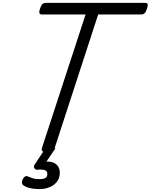

<svg xmlns="http://www.w3.org/2000/svg" viewBox="-20 -1037 1041 1326"><path d="M304 15Q262 15 269 -13L571 -937H271Q256 -937 252.5 -946Q249 -955 256 -977Q264 -1000 273 -1008.5Q282 -1017 297 -1017H981Q996 -1017 999.5 -1008.5Q1003 -1000 995 -977Q988 -955 979 -946Q970 -937 955 -937H658L357 -13Q352 1 339 8Q326 15 304 15ZM252 269Q215 269 185.5 261.5Q156 254 139 241Q131 233 132 220.5Q133 208 138 199Q145 186 153.5 181.5Q162 177 172 181Q185 187 204 193.5Q223 200 254 200Q279 200 293 192.5Q307 185 307 165Q307 143 287.5 137.5Q268 132 241 135Q230 136 225.5 133Q221 130 217 124Q213 117 214.5 110.5Q216 104 221 97L294 -13H363L283 105L254 89Q298 75 329 80.5Q360 86 376.5 106Q393 126 393 155Q393 192 373.5 217.5Q354 243 322 256Q290 269 252 269Z"/></svg>

Font: Playwrite CO
Style: Regular
Weight: 400
Designer: Veronika Burian, José Scaglione
Foundry: TypeTogether
Version: Version 1.000